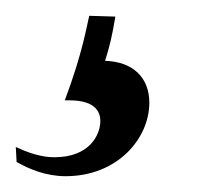

<svg xmlns="http://www.w3.org/2000/svg" viewBox="-82 -22 260 243"><path d="M51 55C57 36 60 23 64 -1L31 -2C28 9 23 44 0 105H6C40 105 45 121 45 131C45 149 31 177 -13 177C-18 177 -35 177 -62 164L-61 183C-45 192 -24 201 1 201C67 201 107 153 107 108C107 76 86 56 51 55Z"/></svg>

Font: Temporarium
Style: Italic
Weight: 400
Italic angle: -7°
Version: Version 1.1